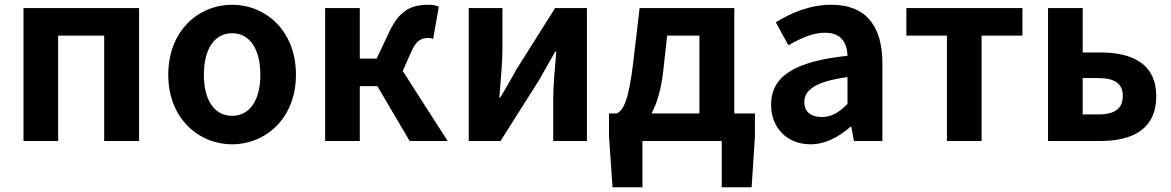

<svg xmlns="http://www.w3.org/2000/svg" viewBox="-20 -594 4935 809"><path d="M79 0H225V-444H419V0H566V-560H79Z M958 14C1098 14 1227 -94 1227 -279C1227 -466 1098 -574 958 -574C818 -574 689 -466 689 -279C689 -94 818 14 958 14ZM958 -106C882 -106 839 -174 839 -279C839 -385 882 -454 958 -454C1034 -454 1077 -385 1077 -279C1077 -174 1034 -106 958 -106Z M1677 -295 1711 -372C1734 -426 1757 -434 1785 -434C1793 -434 1799 -432 1805 -430L1829 -566C1817 -571 1802 -574 1787 -574C1712 -574 1662 -551 1618 -455L1567 -347H1496V-560H1350V0H1496V-231H1570L1706 0H1866Z M1955 0H2089L2253 -259C2271 -292 2301 -344 2320 -377H2324C2318 -307 2311 -233 2311 -176V0H2453V-560H2319L2155 -300C2138 -267 2107 -216 2088 -183H2084C2089 -252 2097 -327 2097 -383V-560H1955Z M2791 -444H2927V-116H2725C2748 -158 2766 -217 2775 -298ZM3074 -116V-560H2675L2648 -330C2628 -166 2607 -131 2579 -116H2546V-20L2561 195H2687V0H3021V195H3147L3161 -20V-116Z M3395 14C3459 14 3515 -18 3564 -60H3567L3578 0H3698V-327C3698 -489 3625 -574 3483 -574C3395 -574 3315 -541 3249 -500L3302 -403C3354 -433 3404 -456 3456 -456C3525 -456 3549 -414 3551 -359C3326 -335 3229 -272 3229 -152C3229 -57 3295 14 3395 14ZM3443 -101C3400 -101 3369 -120 3369 -164C3369 -214 3415 -251 3551 -269V-156C3516 -121 3485 -101 3443 -101Z M3970 0H4116V-444H4288V-560H3799V-444H3970Z M4396 0H4617C4752 0 4852 -50 4852 -189C4852 -324 4752 -373 4617 -373H4542V-560H4396ZM4542 -112V-265H4609C4678 -265 4711 -240 4711 -190C4711 -137 4678 -112 4609 -112Z"/></svg>

Font: Noto Sans CJK JP Bold
Style: Regular
Weight: 700
Designer: Ryoko NISHIZUKA (kana & ideographs); Paul D. Hunt (Latin, Greek & Cyrillic); Wenlong ZHANG (bopomofo); Sandoll Communica
Foundry: Adobe Systems Incorporated
Version: Version 1.004;PS 1.004;hotconv 1.0.82;makeotf.lib2.5.63406